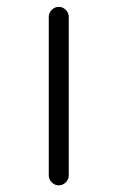

<svg xmlns="http://www.w3.org/2000/svg" viewBox="-20 -565 337 563"><path d="M123 -50.8V-515.6Q123 -527.3 131.8 -536.1Q140.6 -544.9 152.3 -544.9Q164.1 -544.9 172.9 -536.1Q181.6 -527.3 181.6 -515.6V-50.8Q181.6 -39.1 172.9 -30.3Q164.1 -21.5 152.3 -21.5Q140.6 -21.5 131.8 -30.3Q123 -39.1 123 -50.8Z"/></svg>

Font: irohamaru Light
Style: Regular
Weight: 200
Designer: [Source Han Sans]
Ryoko NISHIZUKA  (kana & ideographs); Paul D. Hunt (Latin, Greek & Cyrillic); Wenlong ZHANG  (bopomofo
Version: Version 1.01